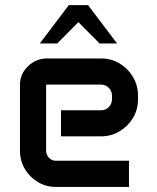

<svg xmlns="http://www.w3.org/2000/svg" viewBox="-20 -736 617 756"><path d="M251 -715.8H326.7L440.9 -564.9H372.1L288.6 -648.9L205.6 -564.9H136.7ZM58.6 -401.4Q58.6 -444.8 90.3 -475.3Q122.1 -505.9 166.5 -505.9H377.4Q418 -505.9 450.9 -486.1Q483.9 -466.3 503.7 -432.9Q523.4 -399.4 523.4 -358.9V-344.7Q523.4 -304.7 503.7 -271.7Q483.9 -238.8 450.9 -219Q418 -199.2 377.4 -199.2H220.2V-301.8H378.4Q396 -301.8 408.4 -314.5Q420.9 -327.1 420.9 -345.2V-358.9Q420.9 -377.4 408.4 -390.1Q396 -402.8 378.4 -402.8H161.6V-143.1Q161.6 -126.5 172.9 -114.7Q184.1 -103 200.2 -103H487.8V0H200.2Q161.1 0 128.9 -19.3Q96.7 -38.6 77.6 -71Q58.6 -103.5 58.6 -142.6Z"/></svg>

Font: Anta
Style: Regular
Weight: 400
Designer: Sergej Lebedev
Foundry: Sergej Lebedev
Version: Version 1.000; ttfautohint (v1.8.4.7-5d5b)